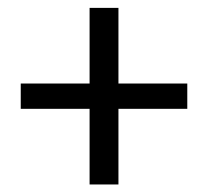

<svg xmlns="http://www.w3.org/2000/svg" viewBox="-20 -559 539 497"><path d="M211.9 -81.5V-277.3H33.7V-342.8H211.9V-538.6H286.6V-342.8H464.8V-277.3H286.6V-81.5Z"/></svg>

Font: Elstob 6pt
Style: Bold
Weight: 700
Designer: Peter S. Baker
Version: Version 1.015